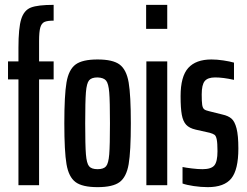

<svg xmlns="http://www.w3.org/2000/svg" viewBox="-20 -763 1018 791"><path d="M56 -436H13V-510H56V-566Q56 -648 67.5 -684.5Q79 -721 107.5 -732Q136 -743 201 -743V-678Q175 -678 163 -672.5Q151 -667 146 -649.5Q141 -632 141 -594V-510H201V-436H141V0H56Z M245 -255Q245 -371 254 -423.5Q263 -476 291 -497Q319 -518 382 -518Q445 -518 473 -497Q501 -476 510 -423.5Q519 -371 519 -255Q519 -139 510 -86.5Q501 -34 473 -13Q445 8 382 8Q319 8 291 -13Q263 -34 254 -86.5Q245 -139 245 -255ZM433 -255Q433 -346 430 -382.5Q427 -419 417 -431Q407 -443 382 -444Q357 -444 347 -432Q337 -420 334 -383Q331 -346 331 -255Q331 -164 334 -127Q337 -90 347 -78Q357 -66 382 -66Q407 -66 417 -78Q427 -90 430 -127Q433 -164 433 -255Z M582 -644V-743H669V-644ZM583 0V-510H669V0Z M732 -7V-75Q746 -72 771 -69Q796 -66 814 -66Q850 -66 863 -81.5Q876 -97 876 -140Q876 -173 873 -188Q870 -203 864 -207.5Q858 -212 844 -216L786 -229Q760 -235 747 -249Q734 -263 729 -290Q724 -317 724 -367Q724 -448 755.5 -483Q787 -518 851 -518Q874 -518 900.5 -514Q927 -510 944 -505V-434Q899 -444 866 -444Q836 -444 823.5 -429Q811 -414 811 -374Q811 -344 813 -331Q815 -318 821 -313Q827 -308 841 -305L897 -291Q920 -286 933.5 -274.5Q947 -263 954.5 -234Q962 -205 962 -151Q962 -64 933 -28Q904 8 836 8Q808 8 778 3.5Q748 -1 732 -7Z"/></svg>

Font: Saira Ultra Condensed SemiBold
Style: Regular
Weight: 600
Width: 1
Designer: Hector Gatti with collaboration of the Omnibus-Type team
Foundry: Omnibus-Type
Version: Version 1.001; ttfautohint (v1.8)